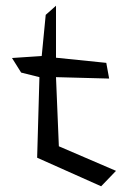

<svg xmlns="http://www.w3.org/2000/svg" viewBox="-20 -652 448 672"><path d="M334 0 386 -54 186 -140 176 -382 362 -377 352 -432 176 -450V-632L140 -600L126 -456L22 -449L54 -398L118 -382L110 -100Z"/></svg>

Font: Stormblade
Style: Regular
Weight: 400
Designer: Mew Too
Foundry: Cannot Into Space Fonts
Version: Version 0.77